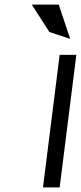

<svg xmlns="http://www.w3.org/2000/svg" viewBox="-20 -820 354 840"><path d="M287 -650 237 -800H119L196 -680ZM241 0 314 -580H241L168 0Z"/></svg>

Font: Charger
Style: It
Weight: 400
Designer: Jasper
Foundry: Cannot Into Space Fonts
Version: Version 0.98